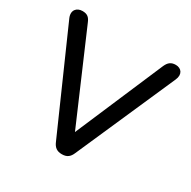

<svg xmlns="http://www.w3.org/2000/svg" viewBox="-160 -866 1020 1027"><g transform="rotate(30 350.0 -352.5)"><path d="M350 7C381 7 398 -6 410 -35L678 -644C696 -684 675 -712 640 -712C611 -712 596 -699 584 -673L352 -131L119 -672C108 -699 95 -712 64 -712C28 -712 4 -685 21 -644L290 -35C302 -6 320 7 350 7Z"/></g></svg>

Font: Nunito SemiBold
Style: Regular
Weight: 600
Designer: Vernon Adams
Foundry: Vernon Adams
Version: Version 3.602